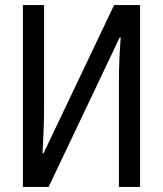

<svg xmlns="http://www.w3.org/2000/svg" viewBox="-20 -734 640 754"><path d="M70 0V-714H153V-305Q153 -286 152.5 -263.5Q152 -241 151 -218Q150 -195 149 -173Q148 -151 147 -132H151L428 -714H530V0H447V-413Q447 -434 447.5 -458Q448 -482 449 -505.5Q450 -529 451.5 -550Q453 -571 454 -587H450L171 0Z"/></svg>

Font: Noto Sans Mono
Style: Regular
Weight: 400
Designer: Monotype Design Team
Foundry: Monotype Imaging Inc.
Version: Version 2.014